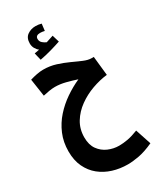

<svg xmlns="http://www.w3.org/2000/svg" viewBox="-292 -923 1183 1410"><g transform="rotate(-30 299.5 -218.5)"><path d="M350 391Q284 391 224.5 372.5Q165 354 119 317Q73 280 46 223.5Q19 167 19 91Q19 12 47 -54Q75 -120 122 -172.5Q169 -225 227.5 -265Q286 -305 347 -332Q306 -346 259 -358Q212 -370 169 -370Q146 -370 119 -365.5Q92 -361 67 -355L45 -503Q75 -512 103.5 -517.5Q132 -523 158 -523Q214 -523 264.5 -507Q315 -491 359.5 -470.5Q404 -450 441.5 -434Q479 -418 508 -418H527L544 -256Q481 -249 415.5 -225.5Q350 -202 294.5 -162Q239 -122 205 -66.5Q171 -11 171 60Q171 123 199.5 162.5Q228 202 272 221Q316 240 363 240Q398 240 436.5 233Q475 226 526 206L570 339Q500 371 446 381Q392 391 350 391ZM179 -595 164 -657Q190 -661 206 -665Q190 -677 179.5 -696Q169 -715 169 -738Q169 -785 199 -806.5Q229 -828 268 -828Q296 -828 318 -821L311 -763Q291 -768 273 -768Q235 -768 235 -738Q235 -717 250.5 -703.5Q266 -690 282 -684Q315 -694 343 -704L361 -644Q326 -632 277 -618Q228 -604 179 -595Z"/></g></svg>

Font: Noto Sans Arabic ExtCond ExtBd
Style: Regular
Weight: 800
Width: 2
Designer: Monotype Design Team, Nadine Chahine, Nizar Qandah and Khaled Hosny
Foundry: Monotype Imaging Inc.
Version: Version 2.012; ttfautohint (v1.8.4.7-5d5b)